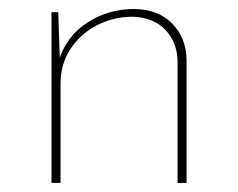

<svg xmlns="http://www.w3.org/2000/svg" viewBox="-20 -405 527 425"><path d="M109 -378 113 -256 110 -270Q126 -324 172.5 -354.5Q219 -385 276 -385Q329 -385 360.5 -353.5Q392 -322 393 -273V0H373V-271Q372 -311 346.5 -338.5Q321 -366 274 -368Q232 -368 195.5 -349.5Q159 -331 136.5 -297.5Q114 -264 114 -219V0H94V-378Z"/></svg>

Font: Josefin Sans Thin Thin
Style: Regular
Weight: 250
Version: Version 2.001